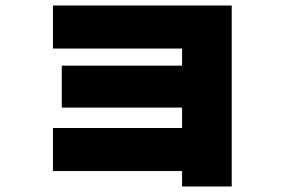

<svg xmlns="http://www.w3.org/2000/svg" viewBox="-20 -612 1040 696"><path d="M640 64V8H172V-148H640V-222H204V-374H640V-436H172V-592H820V64Z"/></svg>

Font: M PLUS 1 Black
Style: Regular
Weight: 900
Designer: Coji Morishita
Foundry: UNDERFOREST DESIGN
Version: Version 1.001